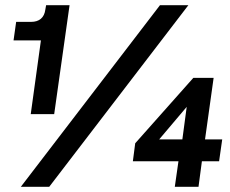

<svg xmlns="http://www.w3.org/2000/svg" viewBox="-20 -717 883 737"><path d="M98 -279 143 -605 163 -562H32L42 -633H99Q123 -633 137 -645Q151 -657 154 -680L157 -697H247L188 -279ZM60 0 594 -697H703L169 0ZM651 0 665 -98H490L499 -167L722 -418H800L767 -182H833L821 -98H755L742 0ZM575 -163 571 -182H680L701 -339L707 -319Z"/></svg>

Font: Hanken Grotesk Black
Style: Italic
Weight: 900
Italic angle: -8°
Designer: Alfredo Marco Pradil
Foundry: Hanken Design Co.
Version: Version 3.013